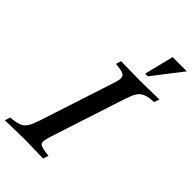

<svg xmlns="http://www.w3.org/2000/svg" viewBox="-317 -1023 1109 1109"><g transform="rotate(45 238.0 -468.5)"><path d="M-35 3 -25 -30 -4 -32Q29 -36 48.5 -45Q68 -54 81 -75Q94 -96 107 -135L259 -601Q273 -644 263 -659Q253 -674 207 -679L188 -681L198 -713L354 -710L511 -713L500 -681L479 -679Q447 -676 427 -666.5Q407 -657 394 -636Q381 -615 368 -575L218 -115Q208 -83 207.5 -66.5Q207 -50 221.5 -43Q236 -36 269 -32L288 -30L277 3L122 0ZM347 -760 392 -940H508L369 -760Z"/></g></svg>

Font: Baskervville SemiBold
Style: Italic
Weight: 600
Italic angle: -18°
Version: Version 1.100